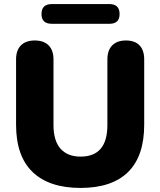

<svg xmlns="http://www.w3.org/2000/svg" viewBox="-20 -913 788 944"><path d="M376 11Q222 11 140.5 -67Q59 -145 59 -300V-621Q59 -666 83 -690Q107 -714 151 -714Q195 -714 219 -690Q243 -666 243 -621V-298Q243 -221 277.5 -182Q312 -143 376 -143Q508 -143 508 -298V-621Q508 -666 532 -690Q556 -714 599 -714Q643 -714 666 -690Q689 -666 689 -621V-300Q689 -145 609.5 -67Q530 11 376 11ZM235 -796Q184 -796 184 -844Q184 -893 235 -893H518Q568 -893 568 -844Q568 -796 518 -796Z"/></svg>

Font: Chiron GoRound TC H
Style: Regular
Weight: 900
Designer: Ryoko NISHIZUKA 西塚涼子 (kana, bopomofo & ideographs); Paul D. Hunt (Latin, Greek & Cyrillic); Sandoll Communications 산돌커뮤니
Foundry: Adobe
Version: Version 1.000;hotconv 1.1.1;makeotfexe 2.6.0